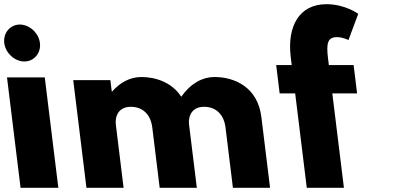

<svg xmlns="http://www.w3.org/2000/svg" viewBox="-24 -895 1880 915"><path d="M74 0H254L189.4 -526H9.4ZM-3.7 -690C2.2 -642 46.1 -602 92.1 -602C138.1 -602 172.2 -642 166.3 -690C160.4 -738 116.5 -778 70.5 -778C24.5 -778 -9.6 -738 -3.7 -690Z M388 0H565L528.2 -300C523.1 -341 540.6 -386 599.6 -386C662.6 -386 695.1 -341 701.4 -290L737 0H914L876.4 -306C873.6 -345 892.6 -386 948.6 -386C1011.6 -386 1044.1 -341 1050.4 -290L1086 0H1263L1221.5 -338C1203.9 -481 1092.2 -528 998.2 -528C942.2 -528 885.7 -499 839.7 -434C795.2 -503 717.2 -528 649.2 -528C593.2 -528 545.7 -499 510.6 -459H508.6L502 -513H325Z M1366.2 -585H1292.2L1308.7 -450H1382.7L1438 0H1615L1559.7 -450H1677.7L1661.2 -585H1543.2L1539.2 -617C1530.5 -688 1536.8 -718 1581.8 -718C1610.8 -718 1636.6 -704 1636.6 -704L1683.2 -829C1683.2 -829 1621.6 -875 1531.6 -875C1403.6 -875 1343.2 -772 1361.6 -622Z"/></svg>

Font: Hussar
Style: BdOpOblOne
Weight: 700
Foundry: Cannot Into Space Fonts
Version: Version 2.00